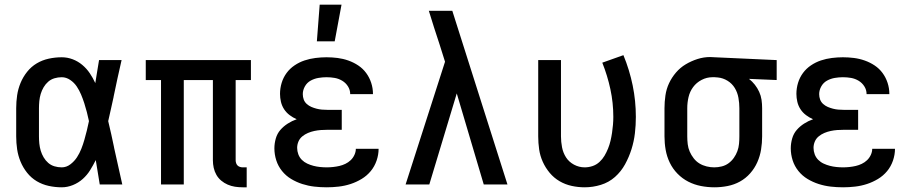

<svg xmlns="http://www.w3.org/2000/svg" viewBox="-20 -786 3890 818"><path d="M243 12Q215 12 187.5 6Q160 0 136.5 -14Q113 -28 95.5 -50Q78 -72 67.5 -97.5Q57 -123 53 -150Q49 -177 49 -205V-325Q49 -353 53 -380Q57 -407 67.5 -432.5Q78 -458 95.5 -480Q113 -502 136.5 -516Q160 -530 187.5 -536Q215 -542 243 -542Q267 -542 289.5 -533.5Q312 -525 330.5 -509.5Q349 -494 362.5 -474Q376 -454 386 -432Q390 -457 394 -481.5Q398 -506 402 -530H498Q489 -491 480.5 -452Q472 -413 464 -374V-373Q458 -347 452.5 -321Q447 -295 441 -270Q448 -242 454 -214Q460 -186 466 -158V-157Q475 -118 483.5 -78.5Q492 -39 501 0H405Q401 -26 396.5 -52Q392 -78 388 -104Q377 -82 364 -61Q351 -40 332.5 -23.5Q314 -7 290.5 2.5Q267 12 243 12ZM243 -73Q263 -73 280 -86Q297 -99 308 -116Q319 -133 326.5 -152Q334 -171 339.5 -190.5Q345 -210 350 -230Q355 -250 359 -270Q355 -289 350 -308.5Q345 -328 339 -346.5Q333 -365 325.5 -383Q318 -401 307 -417.5Q296 -434 279 -445.5Q262 -457 243 -457Q227 -457 212 -452.5Q197 -448 185.5 -438Q174 -428 166 -414.5Q158 -401 153.5 -386Q149 -371 147.5 -355.5Q146 -340 146 -325V-205Q146 -190 147.5 -174.5Q149 -159 153.5 -144Q158 -129 166 -115.5Q174 -102 185.5 -92Q197 -82 212 -77.5Q227 -73 243 -73Z M1031 12H1014Q997 12 981 9.5Q965 7 950 0.5Q935 -6 922.5 -16.5Q910 -27 902 -41Q894 -55 890.5 -71Q887 -87 887 -103V-445H763V0H666V-445H601V-530H1049V-445H984V-103Q984 -97 986 -91Q988 -85 992 -81Q996 -77 1002 -75Q1008 -73 1014 -73H1031Z M1372 12Q1345 12 1319 9Q1293 6 1268 -2Q1243 -10 1220.5 -23.5Q1198 -37 1181.5 -57.5Q1165 -78 1157 -103Q1149 -128 1149 -154Q1149 -175 1155 -196Q1161 -217 1174.5 -232.5Q1188 -248 1206 -259.5Q1224 -271 1244 -278Q1228 -285 1214 -295.5Q1200 -306 1190.5 -320.5Q1181 -335 1177 -352Q1173 -369 1173 -386Q1173 -410 1180 -433Q1187 -456 1201 -475Q1215 -494 1235 -507.5Q1255 -521 1277.5 -528.5Q1300 -536 1324 -539Q1348 -542 1371 -542Q1395 -542 1418.5 -539Q1442 -536 1464.5 -528Q1487 -520 1506.5 -507Q1526 -494 1540 -475Q1554 -456 1561.5 -433Q1569 -410 1569 -386V-385H1472Q1472 -403 1462.5 -418Q1453 -433 1438 -442Q1423 -451 1406 -454Q1389 -457 1371 -457Q1354 -457 1336.5 -454Q1319 -451 1303.5 -442.5Q1288 -434 1279 -418Q1270 -402 1270 -385Q1270 -373 1274 -362Q1278 -351 1287 -343Q1296 -335 1306.5 -330.5Q1317 -326 1328.5 -323Q1340 -320 1351.5 -319Q1363 -318 1375 -318H1436V-233H1375Q1361 -233 1347 -232Q1333 -231 1319 -228Q1305 -225 1292 -219.5Q1279 -214 1268 -205Q1257 -196 1251.5 -183Q1246 -170 1246 -156Q1246 -142 1251 -128.5Q1256 -115 1266 -105Q1276 -95 1289 -89Q1302 -83 1315.5 -79.5Q1329 -76 1343.5 -74.5Q1358 -73 1372 -73Q1385 -73 1399 -74.5Q1413 -76 1426 -79Q1439 -82 1451.5 -88Q1464 -94 1474 -103.5Q1484 -113 1490 -126Q1496 -139 1496 -152H1593Q1593 -127 1584.5 -102Q1576 -77 1559.5 -57Q1543 -37 1520.5 -23.5Q1498 -10 1473.5 -2Q1449 6 1423 9Q1397 12 1372 12ZM1330 -610 1342 -766H1435L1406 -610Z M1708 0 1876 -523 1853 -596Q1841 -632 1829.5 -668Q1818 -704 1807 -740H1907L2142 0H2041L1926 -388L1809 0Z M2471 12Q2443 12 2415.5 6Q2388 0 2364 -14Q2340 -28 2322 -49.5Q2304 -71 2292.5 -96.5Q2281 -122 2277 -149.5Q2273 -177 2273 -205V-530H2370V-205Q2370 -182 2374.5 -158.5Q2379 -135 2391.5 -115.5Q2404 -96 2425.5 -84.5Q2447 -73 2471 -73Q2488 -73 2504.5 -78.5Q2521 -84 2534 -96Q2547 -108 2555.5 -122.5Q2564 -137 2570.5 -153Q2577 -169 2581 -186Q2585 -203 2587.5 -220Q2590 -237 2591.5 -254Q2593 -271 2593 -288Q2593 -348 2580.5 -406Q2568 -464 2546 -519L2636 -551Q2662 -488 2675.5 -422Q2689 -356 2689 -288Q2689 -253 2685 -218.5Q2681 -184 2670.5 -150.5Q2660 -117 2643 -86Q2626 -55 2600 -32Q2574 -9 2540 1.5Q2506 12 2471 12Z M3024 12Q2995 12 2966.5 6.5Q2938 1 2912.5 -12Q2887 -25 2866.5 -46Q2846 -67 2833.5 -93Q2821 -119 2816 -147.5Q2811 -176 2811 -205V-325Q2811 -352 2815 -379.5Q2819 -407 2830.5 -431.5Q2842 -456 2860 -477Q2878 -498 2901.5 -512Q2925 -526 2951.5 -534.5Q2978 -543 3006 -543Q3010 -543 3015 -542.5Q3020 -542 3025 -542L3289 -530V-445L3171 -450Q3185 -439 3196 -425Q3207 -411 3214.5 -394.5Q3222 -378 3224.5 -360.5Q3227 -343 3227 -325V-205Q3227 -177 3222.5 -149Q3218 -121 3206.5 -95Q3195 -69 3176 -47.5Q3157 -26 3132.5 -12.5Q3108 1 3080 6.5Q3052 12 3024 12ZM3023 -73Q3039 -73 3055 -77Q3071 -81 3084 -90.5Q3097 -100 3106.5 -113.5Q3116 -127 3121.5 -142Q3127 -157 3128.5 -173Q3130 -189 3130 -205V-325Q3130 -347 3126 -369.5Q3122 -392 3110.5 -411Q3099 -430 3079.5 -442Q3060 -454 3038 -456L3025 -457H3015Q2991 -457 2969 -445.5Q2947 -434 2933 -415Q2919 -396 2913.5 -372.5Q2908 -349 2908 -325V-205Q2908 -188 2910 -171.5Q2912 -155 2918.5 -140Q2925 -125 2935.5 -111.5Q2946 -98 2960 -89.5Q2974 -81 2990.5 -77Q3007 -73 3023 -73Z M3572 12Q3545 12 3519 9Q3493 6 3468 -2Q3443 -10 3420.5 -23.5Q3398 -37 3381.5 -57.5Q3365 -78 3357 -103Q3349 -128 3349 -154Q3349 -175 3355 -196Q3361 -217 3374.5 -232.5Q3388 -248 3406 -259.5Q3424 -271 3444 -278Q3428 -285 3414 -295.5Q3400 -306 3390.5 -320.5Q3381 -335 3377 -352Q3373 -369 3373 -386Q3373 -410 3380 -433Q3387 -456 3401 -475Q3415 -494 3435 -507.5Q3455 -521 3477.5 -528.5Q3500 -536 3524 -539Q3548 -542 3571 -542Q3595 -542 3618.5 -539Q3642 -536 3664.5 -528Q3687 -520 3706.5 -507Q3726 -494 3740 -475Q3754 -456 3761.5 -433Q3769 -410 3769 -386V-385H3672Q3672 -403 3662.5 -418Q3653 -433 3638 -442Q3623 -451 3606 -454Q3589 -457 3571 -457Q3554 -457 3536.5 -454Q3519 -451 3503.5 -442.5Q3488 -434 3479 -418Q3470 -402 3470 -385Q3470 -373 3474 -362Q3478 -351 3487 -343Q3496 -335 3506.5 -330.5Q3517 -326 3528.5 -323Q3540 -320 3551.5 -319Q3563 -318 3575 -318H3636V-233H3575Q3561 -233 3547 -232Q3533 -231 3519 -228Q3505 -225 3492 -219.5Q3479 -214 3468 -205Q3457 -196 3451.5 -183Q3446 -170 3446 -156Q3446 -142 3451 -128.5Q3456 -115 3466 -105Q3476 -95 3489 -89Q3502 -83 3515.5 -79.5Q3529 -76 3543.5 -74.5Q3558 -73 3572 -73Q3585 -73 3599 -74.5Q3613 -76 3626 -79Q3639 -82 3651.5 -88Q3664 -94 3674 -103.5Q3684 -113 3690 -126Q3696 -139 3696 -152H3793Q3793 -127 3784.5 -102Q3776 -77 3759.5 -57Q3743 -37 3720.5 -23.5Q3698 -10 3673.5 -2Q3649 6 3623 9Q3597 12 3572 12Z"/></svg>

Font: Lode Dark
Style: Bold
Weight: 700
Monospace: yes
Designer: Belleve Invis
Foundry: Belleve Invis
Version: Version 29.2.0; ttfautohint (v1.8.3)